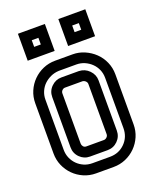

<svg xmlns="http://www.w3.org/2000/svg" viewBox="-142 -842 748 924"><g transform="rotate(-20 232.5 -380.0)"><path d="M278 -577Q309 -577 338 -564.5Q367 -552 389.5 -530.5Q412 -509 425 -479.5Q438 -450 438 -417V-160Q438 -127 425.5 -98Q413 -69 391 -47Q369 -25 340 -12.5Q311 0 278 0H188Q155 0 126 -12.5Q97 -25 75 -47Q53 -69 40.5 -98Q28 -127 28 -160V-417Q28 -450 40.5 -479Q53 -508 75 -530Q97 -552 126 -564.5Q155 -577 188 -577ZM188 -439Q180 -439 173.5 -432.5Q167 -426 167 -417V-160Q167 -152 172.5 -145Q178 -138 188 -138H278Q286 -138 293 -144.5Q300 -151 300 -160V-417Q300 -425 293.5 -431.5Q287 -438 278 -439ZM188 -525Q165 -524 145.5 -515Q126 -506 111.5 -492Q97 -478 88.5 -458.5Q80 -439 80 -417V-160Q80 -137 88.5 -117.5Q97 -98 111.5 -83.5Q126 -69 145.5 -60.5Q165 -52 188 -52H278Q324 -52 355 -83Q386 -114 386 -160V-417Q386 -440 377.5 -459.5Q369 -479 354 -493.5Q339 -508 319.5 -516.5Q300 -525 278 -525ZM278 -491Q309 -490 330.5 -468Q352 -446 352 -417V-160Q352 -129 330.5 -107.5Q309 -86 278 -86H188Q158 -86 136.5 -107.5Q115 -129 115 -160V-417Q115 -448 137 -469.5Q159 -491 188 -491ZM202 -622H64V-760H202ZM116 -674H150V-708H116ZM409 -622H271V-760H409ZM323 -674H357V-708H323Z"/></g></svg>

Font: Aurach Bi
Style: Regular
Weight: 400
Designer: Peter Wiegel
Foundry: Peter Wiegel
Version: Version 1.002